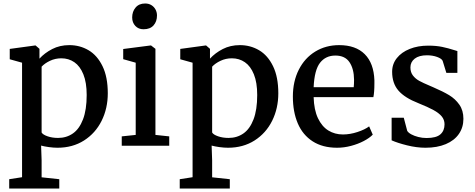

<svg xmlns="http://www.w3.org/2000/svg" viewBox="-20 -826 2690 1088"><path d="M212.9 -1 215.8 82V178.7L315.9 189.5V242.2H32.2V189.5L105 178.2V-470.7L35.2 -490.2V-548.8L179.2 -568.4H181.6L203.6 -549.3V-493.7Q232.9 -525.9 275.9 -548.1Q318.8 -570.3 373 -570.3Q432.6 -570.3 481.9 -541.3Q531.2 -512.2 561 -450.9Q590.8 -389.6 590.8 -297.4Q590.8 -211.9 555.9 -141.6Q521 -71.3 456.3 -30Q391.6 11.2 305.7 11.2Q283.7 11.2 257.3 7.6Q231 3.9 212.9 -1ZM215.8 -75.2Q222.7 -63 249.3 -53.7Q275.9 -44.4 309.1 -44.4Q356.4 -44.4 392.8 -69.6Q429.2 -94.7 450.2 -149.2Q471.2 -203.6 471.2 -287.6Q471.2 -358.4 452.4 -404.8Q433.6 -451.2 401.4 -473.4Q369.1 -495.6 327.6 -495.6Q293 -495.6 263.2 -481.4Q233.4 -467.3 215.8 -448.2Z M669.9 0ZM749 -61.5V-470.7L678.2 -490.7V-548.3L833.5 -568.4H835.9L860.8 -549.3V-61.5L939 -53.2V0H669.9V-53.2ZM802.2 -806.2H802.7Q823.2 -806.2 838.4 -796.6Q853.5 -787.1 861.6 -771.5Q869.6 -755.9 869.6 -738.3Q869.6 -704.1 850.1 -682.1Q830.6 -660.2 793.5 -660.2H793Q764.6 -660.2 746.8 -679.2Q729 -698.2 729 -727.1Q729 -760.3 748.3 -783.2Q767.6 -806.2 802.2 -806.2Z M1179.2 -1 1182.1 82V178.7L1282.2 189.5V242.2H998.5V189.5L1071.3 178.2V-470.7L1001.5 -490.2V-548.8L1145.5 -568.4H1147.9L1169.9 -549.3V-493.7Q1199.2 -525.9 1242.2 -548.1Q1285.2 -570.3 1339.4 -570.3Q1398.9 -570.3 1448.2 -541.3Q1497.6 -512.2 1527.3 -450.9Q1557.1 -389.6 1557.1 -297.4Q1557.1 -211.9 1522.2 -141.6Q1487.3 -71.3 1422.6 -30Q1357.9 11.2 1272 11.2Q1250 11.2 1223.6 7.6Q1197.3 3.9 1179.2 -1ZM1182.1 -75.2Q1189 -63 1215.6 -53.7Q1242.2 -44.4 1275.4 -44.4Q1322.8 -44.4 1359.1 -69.6Q1395.5 -94.7 1416.5 -149.2Q1437.5 -203.6 1437.5 -287.6Q1437.5 -358.4 1418.7 -404.8Q1399.9 -451.2 1367.7 -473.4Q1335.4 -495.6 1293.9 -495.6Q1259.3 -495.6 1229.5 -481.4Q1199.7 -467.3 1182.1 -448.2Z M1901.9 -570.3Q1995.6 -570.3 2046.9 -519Q2098.1 -467.8 2101.6 -371.1V-353.5Q2101.6 -302.2 2095.7 -275.4H1757.3Q1759.3 -203.6 1781.7 -156.2Q1804.2 -108.9 1840.8 -86.4Q1877.4 -64 1923.3 -64Q1963.4 -64 2005.6 -77.9Q2047.9 -91.8 2071.8 -109.9L2092.3 -63Q2073.7 -43.9 2041.3 -26.9Q2008.8 -9.8 1969 0.7Q1929.2 11.2 1890.1 11.2Q1808.1 11.2 1751.7 -25.1Q1695.3 -61.5 1667.5 -126.7Q1639.6 -191.9 1639.6 -278.8Q1639.6 -364.7 1673.3 -431.2Q1707 -497.6 1766.6 -533.9Q1826.2 -570.3 1901.9 -570.3ZM1984.4 -332Q1986.3 -349.6 1986.3 -374Q1985.8 -436 1960.4 -473.6Q1935.1 -511.2 1880.4 -511.2Q1825.7 -511.2 1793.7 -470.5Q1761.7 -429.7 1757.3 -332Z M2268.1 -158.7 2287.6 -84.5Q2293.5 -74.2 2310.3 -64.9Q2327.1 -55.7 2350.1 -49.8Q2373 -43.9 2397 -43.9Q2452.1 -43.9 2475.6 -64.7Q2499 -85.4 2499 -121.6Q2499 -147 2483.2 -166.3Q2467.3 -185.5 2436 -202.6Q2404.8 -219.7 2351.1 -241.2Q2273.4 -271.5 2237.8 -312.7Q2202.1 -354 2202.1 -419.4Q2202.1 -463.4 2228.8 -496.8Q2255.4 -530.3 2301.8 -548.8Q2348.1 -567.4 2406.2 -567.4Q2451.2 -567.4 2485.4 -560.3Q2519.5 -553.2 2554.2 -542L2571.8 -536.6V-413.1H2509.3L2488.3 -481.4Q2482.4 -494.1 2456.8 -503.4Q2431.2 -512.7 2399.4 -512.7Q2354.5 -512.7 2330.1 -493.7Q2305.7 -474.6 2305.7 -443.8Q2305.7 -416.5 2320.1 -397.9Q2334.5 -379.4 2356 -367.7Q2377.4 -356 2416 -339.8L2435.1 -331.5Q2490.7 -307.6 2525.4 -286.6Q2560.1 -265.6 2583 -232.9Q2606 -200.2 2606 -152.8Q2606 -104 2580.3 -66.9Q2554.7 -29.8 2506.1 -9.3Q2457.5 11.2 2391.1 11.2Q2341.3 11.2 2286.6 -2.4Q2231.9 -16.1 2199.2 -30.8V-158.7Z"/></svg>

Font: Merriweather
Style: Regular
Weight: 400
Designer: Eben Sorkin
Foundry: Eben Sorkin
Version: Version 1.584; ttfautohint (v1.6)